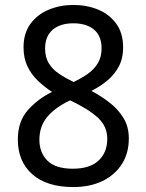

<svg xmlns="http://www.w3.org/2000/svg" viewBox="-20 -745 591 775"><path d="M276 10Q169 10 110.5 -41.5Q52 -93 52 -182Q52 -255 92.5 -300.5Q133 -346 190 -374Q158 -395 132 -420Q106 -445 90.5 -478Q75 -511 75 -554Q75 -611 103 -649Q131 -687 177 -706Q223 -725 276 -725Q331 -725 376.5 -706Q422 -687 449.5 -649Q477 -611 477 -553Q477 -510 460 -477.5Q443 -445 414.5 -421Q386 -397 349 -378Q387 -358 421.5 -331.5Q456 -305 478 -269.5Q500 -234 500 -186Q500 -126 471.5 -82Q443 -38 393 -14Q343 10 276 10ZM274 -64Q343 -64 378 -97Q413 -130 413 -185Q413 -235 375 -270Q337 -305 263 -340Q202 -311 170.5 -273Q139 -235 139 -181Q139 -129 171.5 -96.5Q204 -64 274 -64ZM277 -414Q309 -429 334.5 -447Q360 -465 375 -490Q390 -515 390 -550Q390 -600 359.5 -625.5Q329 -651 275 -651Q241 -651 215.5 -639.5Q190 -628 176 -605.5Q162 -583 162 -550Q162 -514 177 -489.5Q192 -465 218 -447.5Q244 -430 277 -414Z"/></svg>

Font: bangla25
Style: Book
Weight: 400
Designer: Jelle Bosma - Monotype Design Team
Foundry: Monotype Imaging Inc.
Version: Version 2.003